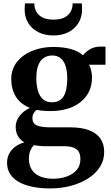

<svg xmlns="http://www.w3.org/2000/svg" viewBox="-20 -822 636 1102"><path d="M268 259.5Q214 259.5 168.5 250.5Q123 241.5 90 223.5Q57 205.5 38.8 177.8Q20.5 150 20.5 112.5Q20.5 82.5 33.2 59Q46 35.5 68.8 19Q91.5 2.5 120 -5Q94.5 -20 82.2 -42.2Q70 -64.5 70 -94Q70 -117 80.5 -137.5Q91 -158 109.2 -174.8Q127.5 -191.5 152 -202.5Q95.5 -225.5 70 -268.8Q44.5 -312 44.5 -367.5Q44.5 -425.5 77.8 -467Q111 -508.5 165.8 -530.5Q220.5 -552.5 284.5 -552.5Q344 -552.5 386.5 -540.5Q429 -528.5 456.5 -504.5Q468 -522 494.8 -538.2Q521.5 -554.5 555.5 -554.5H585.5V-450.5H490.5Q496 -442.5 499.8 -430.2Q503.5 -418 505.8 -404Q508 -390 508 -376.5Q508 -318 478.2 -274.8Q448.5 -231.5 395 -208Q341.5 -184.5 270 -184.5Q248.5 -184.5 227.5 -186.2Q206.5 -188 189.5 -191.5Q179 -182 172.5 -170.8Q166 -159.5 166 -144Q166 -114.5 190.5 -102.8Q215 -91 274.5 -91H384.5Q448.5 -91 491.5 -74.5Q534.5 -58 556.2 -26.8Q578 4.5 578 50Q578 98.5 553 137Q528 175.5 484.8 202.8Q441.5 230 385.8 244.8Q330 259.5 268 259.5ZM283.5 204Q326 204 362 191.5Q398 179 419.8 154Q441.5 129 441.5 91.5Q441.5 66.5 432.5 50Q423.5 33.5 401.8 25.2Q380 17 342.5 17H237Q219 17 202.8 15.2Q186.5 13.5 174 11Q162 24 154 42.8Q146 61.5 146 89.5Q146 126 162.2 151.5Q178.5 177 209.2 190.2Q240 203.5 283.5 204ZM278 -235Q324.5 -235 345.2 -269.5Q366 -304 366 -370Q366 -413 356.5 -442.8Q347 -472.5 327.8 -488Q308.5 -503.5 280 -503.5Q251 -503.5 230.5 -489.2Q210 -475 199.2 -446.2Q188.5 -417.5 188.5 -373Q188.5 -332 197.8 -300.8Q207 -269.5 226.8 -252.2Q246.5 -235 278 -235ZM287 -618.5Q237 -618.5 199.8 -637.5Q162.5 -656.5 142 -690Q121.5 -723.5 121.5 -766.5Q121.5 -776 122 -785.8Q122.5 -795.5 123.5 -802.5H177Q177 -798 177.5 -792.8Q178 -787.5 178.5 -782Q182.5 -762 194.8 -745.5Q207 -729 229.5 -719.2Q252 -709.5 287 -709.5Q322 -709.5 344.5 -719.2Q367 -729 379.2 -745.5Q391.5 -762 395 -781.5Q396 -787.5 396.5 -792.8Q397 -798 396.5 -802.5H449.5Q450 -795.5 450.5 -785.8Q451 -776 451 -767Q451 -723.5 430.2 -690Q409.5 -656.5 372.8 -637.5Q336 -618.5 287 -618.5Z"/></svg>

Font: Merriweather 60pt
Style: Bold
Weight: 700
Version: Version 2.100